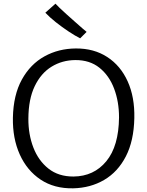

<svg xmlns="http://www.w3.org/2000/svg" viewBox="-20 -1014 799 1042"><path d="M377 8Q274.5 10 200.5 -39.2Q126.5 -88.5 87.2 -175.8Q48 -263 50 -375Q52.5 -499 98.8 -582.5Q145 -666 221.5 -708.2Q298 -750.5 392 -751Q490 -751.5 562.2 -704.5Q634.5 -657.5 673 -572.2Q711.5 -487 709 -373Q706.5 -249.5 663 -165.2Q619.5 -81 545.2 -37.5Q471 6 377 8ZM379 -56Q489.5 -57 557 -139Q624.5 -221 626 -377Q626 -462.5 599.2 -533.2Q572.5 -604 519.8 -646.2Q467 -688.5 389 -688Q317.5 -687.5 260 -652.2Q202.5 -617 168.5 -546.5Q134.5 -476 134 -370Q133.5 -285 161 -213.5Q188.5 -142 243.2 -98.8Q298 -55.5 379 -56ZM450 -841 415 -806Q388 -819.5 352.5 -843Q317 -866.5 283 -893.5Q249 -920.5 226 -945L281 -994Q286.5 -987.5 303.2 -971.5Q320 -955.5 342.2 -935.5Q364.5 -915.5 386.8 -895.8Q409 -876 426.2 -861Q443.5 -846 450 -841Z"/></svg>

Font: Merriweather Sans Light
Style: Regular
Weight: 300
Designer: Eben Sorkin
Foundry: Eben Sorkin
Version: Version 2.001; ttfautohint (v1.8.3)